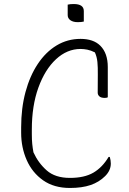

<svg xmlns="http://www.w3.org/2000/svg" viewBox="-20 -913 640 953"><path d="M316 -890Q328 -893 346 -893Q396 -893 396 -858V-806Q384 -803 366 -803Q343 -803 329.5 -812.5Q316 -822 316 -838ZM327 20Q248 20 194 -18Q140 -56 112.5 -118.5Q85 -181 85 -254V-281Q85 -376 106.5 -456Q128 -536 167.5 -595.5Q207 -655 261 -687.5Q315 -720 380 -720Q444 -720 478 -686Q515 -649 515 -580V-430Q509 -427 500 -427Q482 -427 473.5 -434.5Q465 -442 465 -453Q465 -507 465.5 -543Q466 -579 463.5 -605Q461 -631 451 -653Q431 -663 413.5 -666.5Q396 -670 380 -670Q313 -670 258 -619Q203 -568 170.5 -478Q138 -388 138 -270V-247Q138 -219 140 -199Q142 -179 146 -157Q170 -104 212 -67Q254 -30 327 -30Q399 -30 443.5 -56Q488 -82 519 -134H525Q530 -117 530 -101Q530 -67 502 -39Q472 -9 429.5 5.5Q387 20 327 20Z"/></svg>

Font: Recursive Mn Csl St Lt
Style: Regular
Weight: 300
Monospace: yes
Version: Version 1.079;hotconv 1.0.112;makeotfexe 2.5.65598; ttfautoh